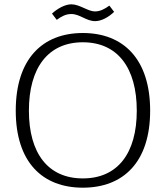

<svg xmlns="http://www.w3.org/2000/svg" viewBox="-20 -859 769 890"><path d="M421 -761C451 -761 484 -780 509 -804L487 -833C465 -817 444 -806 420 -806C388 -806 349 -839 311 -839C281 -839 246 -819 221 -796L243 -767C265 -783 285 -794 311 -794C350 -794 380 -761 421 -761ZM364 11C552 11 676 -108 676 -346C676 -585 552 -706 364 -706C176 -706 53 -585 53 -346C53 -108 176 11 364 11ZM364 -32C203 -32 114 -148 114 -346C114 -545 203 -663 364 -663C525 -663 614 -545 614 -346C614 -148 525 -32 364 -32Z"/></svg>

Font: Maitree Light
Style: Regular
Weight: 300
Designer: CadsonDemak Team
Foundry: CadsonDemak
Version: Version 1.000;PS 001.000;hotconv 1.0.88;makeotf.lib2.5.64775